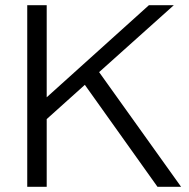

<svg xmlns="http://www.w3.org/2000/svg" viewBox="-20 -720 728 740"><path d="M85 0H160V-261L307 -393L587 0H678L362 -442L650 -700H554L160 -345V-700H85Z"/></svg>

Font: Absans
Style: Regular
Weight: 400
Designer: Valerio Monopoli
Version: Version 1.200;Glyphs 3.2 (3217)